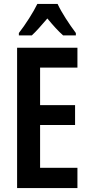

<svg xmlns="http://www.w3.org/2000/svg" viewBox="-20 -957 458 977"><path d="M273 -937H170C151 -897 109 -831 76 -789V-777H142C163 -796 191 -828 221 -863C250 -828 276 -799 301 -777H366V-789C331 -836 294 -892 273 -937ZM374 0V-103H184V-321H362V-422H184V-613H374V-714H67V0Z"/></svg>

Font: Noto Sans Myanmar ExtraCondensed SemiBold
Style: Regular
Weight: 600
Width: 2
Designer: Monotype Design Team
Foundry: Monotype Imaging Inc.
Version: Version 2.107